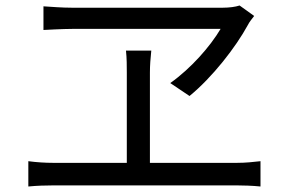

<svg xmlns="http://www.w3.org/2000/svg" viewBox="-20 -712 1040 698"><path d="M904 -654 851 -692C836 -687 813 -684 791 -684C699 -684 319 -684 240 -684C206 -684 169 -687 138 -689V-603C138 -603 208 -607 245 -607C312 -607 704 -607 782 -607C744 -543 675 -464 599 -410L669 -363C752 -431 837 -540 881 -621C887 -633 895 -642 904 -654ZM83 -126V-34C114 -37 145 -38 173 -38H842C862 -38 899 -37 927 -34V-126C900 -123 873 -120 842 -120H525V-448C525 -474 527 -499 530 -528H438C441 -500 441 -471 441 -448V-120H173C144 -120 113 -122 83 -126Z"/></svg>

Font: Source Han Sans JP
Style: Regular
Weight: 400
Designer: Ryoko NISHIZUKA 西塚涼子 (kana, bopomofo & ideographs); Paul D. Hunt (Latin, Greek & Cyrillic); Sandoll Communications 산돌커뮤니
Foundry: Adobe
Version: Version 2.004;hotconv 1.0.118;makeotfexe 2.5.65603